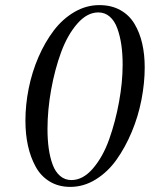

<svg xmlns="http://www.w3.org/2000/svg" viewBox="-20 -731 616 756"><path d="M80.1 -255.9Q80.1 -318.4 93 -382.8Q106 -447.3 131.3 -505.9Q156.7 -564.5 191.4 -610.4Q226.1 -656.2 272.7 -683.6Q319.3 -710.9 371.1 -710.9Q418.5 -710.9 453.9 -691.2Q489.3 -671.4 509.8 -636.7Q530.3 -602.1 540 -559.3Q549.8 -516.6 549.8 -465.8Q549.8 -404.3 537.1 -338.6Q524.4 -272.9 498.8 -211.7Q473.1 -150.4 438.7 -102.1Q404.3 -53.7 356.9 -24.4Q309.6 4.9 256.8 4.9Q210.4 4.9 175.5 -16.4Q140.6 -37.6 120.4 -74.7Q100.1 -111.8 90.1 -157.2Q80.1 -202.6 80.1 -255.9ZM167 -223.1Q167 -181.2 171.9 -146.2Q176.8 -111.3 187.3 -82.8Q197.8 -54.2 216.8 -38.1Q235.8 -22 261.2 -22Q306.6 -22 345.9 -67.6Q385.3 -113.3 409.9 -182.6Q434.6 -252 448.7 -329.6Q462.9 -407.2 462.9 -476.1Q462.9 -518.6 457.8 -554.2Q452.6 -589.8 441.9 -619.4Q431.2 -648.9 412.1 -665.5Q393.1 -682.1 367.2 -682.1Q323.2 -682.1 284.7 -638.2Q246.1 -594.2 220.9 -526.1Q195.8 -458 181.4 -377.9Q167 -297.9 167 -223.1Z"/></svg>

Font: Dihjauti S
Style: Bold Italic
Weight: 700
Italic angle: -9°
Designer: T. Christopher White
Version: Version 3.0.0